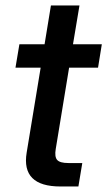

<svg xmlns="http://www.w3.org/2000/svg" viewBox="-20 -676 389 696"><path d="M349.1 -515.6 335.4 -430.7H230.5L182.1 -136.2Q177.2 -107.4 187.3 -96.2Q197.3 -85 228 -85H278.3L264.2 0H199.2Q56.2 0 76.7 -123L127.4 -430.7H36.1L50.3 -515.6H141.6L164.6 -656.2H268.1L244.6 -515.6Z"/></svg>

Font: Inter Display Medium
Style: Italic
Weight: 500
Italic angle: -9.39999°
Designer: Rasmus Andersson
Foundry: rsms
Version: Version 4.000;git-a52131595